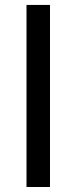

<svg xmlns="http://www.w3.org/2000/svg" viewBox="-20 -747 306 767"><path d="M179.7 -727.3H85.9V0H179.7Z"/></svg>

Font: GiG Sans Text
Style: Regular
Weight: 400
Designer: Andreas Faust
Version: Version 1.100;FEAKit 1.0